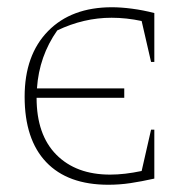

<svg xmlns="http://www.w3.org/2000/svg" viewBox="-20 -505 522 530"><path d="M279 5Q167 5 107.5 -57.5Q48 -120 48 -238Q48 -353 112.5 -419Q177 -485 289 -485Q314 -485 344.5 -481Q375 -477 406 -469V-334H397L371 -447Q329 -456 288 -456Q211 -456 138 -421Q88 -350 82 -261H323V-235H81Q81 -133 135.5 -78Q190 -23 284 -23Q304 -23 325.5 -25.5Q347 -28 371 -33L397 -147H406V-12Q370 -4 340 0.5Q310 5 279 5Z"/></svg>

Font: Piazzolla Thin
Style: Regular
Weight: 100
Designer: Juan Pablo del Peral
Foundry: Huerta Tipografica
Version: Version 1.330